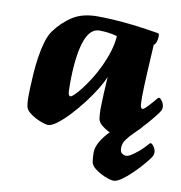

<svg xmlns="http://www.w3.org/2000/svg" viewBox="-82 -600 842 892"><g transform="rotate(10 339.0 -154.5)"><path d="M166.9 13Q160.7 13 144.1 8Q127.5 3 108.6 -6.7Q89.6 -16.3 75.2 -29Q60.8 -41.7 58 -57Q54.8 -76.3 54.8 -100Q54.8 -112.4 55.8 -141.8Q56.8 -171.1 59.3 -209.4Q61.8 -247.8 67.8 -287.8Q73.8 -327.8 83.8 -361.9Q93.8 -396 108.8 -417Q145 -466.2 190.9 -495.1Q236.8 -524 306.4 -524Q340.3 -524 381.3 -521.6Q422.2 -519.3 475 -513.3Q527.8 -507.3 595.3 -496Q598.6 -495.2 600.4 -493.5Q602.3 -491.7 602.3 -484Q602.3 -465.7 596.8 -452.6Q591.3 -439.6 586.5 -439.6Q586.5 -436.6 585.4 -417Q584.3 -397.4 582.5 -367.4Q580.8 -337.3 579.1 -304.4Q577.3 -271.5 576.2 -241.5Q575.1 -211.6 575.1 -192.5Q575.1 -154.7 577.8 -145.8Q580.6 -136.9 587.3 -136.9Q591.3 -136.9 598.7 -143.6Q606.1 -150.3 614.8 -159.6Q623.5 -168.9 631 -178.1Q638.6 -187.2 642.8 -191.9Q647.1 -197 649 -199Q650.8 -201 653.6 -201Q660.4 -201 669.3 -187.7Q678.2 -174.4 678.2 -160.6Q678.2 -148.4 669.1 -135.5Q660.2 -122.6 640 -98.2Q619.9 -73.8 595.3 -48.3Q570.6 -22.8 547.1 -4.9Q523.6 13 506.9 13Q500.6 13 484 8Q467.5 3 448.5 -6.7Q429.6 -16.3 415.1 -29Q400.7 -41.7 397.9 -57Q396.7 -66.5 395.8 -77Q394.9 -87.5 394.9 -100Q394.9 -114.5 395.6 -134.7Q396.2 -155 397.4 -177.1Q398.7 -199.2 399.7 -220Q400.7 -240.7 401.9 -256Q392.7 -231.2 371.4 -196.5Q350.1 -161.9 322.3 -125.5Q294.5 -89.1 264.9 -57.5Q235.4 -25.9 209.5 -6.5Q183.7 13 166.9 13ZM247.1 -136.2Q252.1 -136.2 265.4 -148.9Q278.7 -161.6 296.4 -184.5Q314 -207.4 333.1 -237.5Q352.1 -267.7 368.7 -303Q385.4 -338.3 396.9 -375.6Q408.5 -412.9 410.9 -449.4Q385.9 -456.1 364.7 -458.4Q343.5 -460.6 326.6 -460.6Q280.4 -460.6 257.7 -389.6Q234.9 -318.5 234.9 -191Q234.9 -153.9 237.6 -145.1Q240.4 -136.2 247.1 -136.2ZM510.4 215.2Q504.1 215.2 487.5 210.2Q471 205.2 452 195.5Q433.1 185.9 418.6 173.2Q404.2 160.5 401.4 145.2Q400.2 135.6 399.3 125.1Q398.4 114.6 398.4 102.2Q398.4 77.2 414.8 49Q431.3 20.9 457.3 -4.5Q483.3 -29.9 513.6 -48.1Q543.8 -66.3 571.3 -71.2Q600.7 -73.5 604.6 -67.3Q608.4 -61.1 596.5 -48.3Q584.5 -35.4 566.7 -18.5Q548.9 -1.5 534.7 17.8Q520.4 37.2 520.4 57.5Q520.4 77.7 529.9 84.3Q539.5 90.9 549.2 90.9Q558.5 90.9 572.4 82.3Q586.3 73.7 600.7 61.9Q615.2 50.2 626.2 38.7Q637.2 27.2 641.4 22.5Q645.7 17.5 647.6 15.5Q649.4 13.5 652.2 13.5Q659 13.5 667.9 26.7Q676.8 40 676.8 53.8Q676.8 66.1 667.7 78.9Q658.7 91.9 639.4 114.4Q620 137 596.3 160Q572.7 183.1 549.9 199.1Q527.1 215.2 510.4 215.2Z"/></g></svg>

Font: Briem Hand Thin
Style: Regular
Weight: 100
Designer: Gunnlaugur SE Briem, Eben Sorkin
Foundry: Sorkin Type Co.
Version: Version 1.003